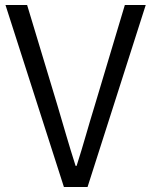

<svg xmlns="http://www.w3.org/2000/svg" viewBox="-20 -752 608 772"><path d="M237 0H332L566 -732H482L361 -328C334 -241 316 -172 288 -85H284C256 -172 237 -241 211 -328L89 -732H2Z"/></svg>

Font: Noto Sans CJK HK DemiLight
Style: Regular
Weight: 350
Designer: Ryoko NISHIZUKA 西塚涼子 (kana, bopomofo & ideographs); Paul D. Hunt (Latin, Greek & Cyrillic); Sandoll Communications 산돌커뮤니
Foundry: Adobe
Version: Version 2.004;hotconv 1.0.118;makeotfexe 2.5.65603